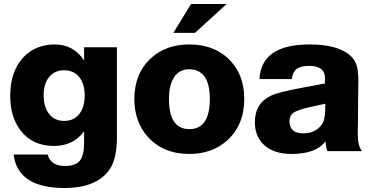

<svg xmlns="http://www.w3.org/2000/svg" viewBox="-20 -755 1856 959"><path d="M564 -519V-69Q564 36 529 89Q465 184 302 184Q69 184 48 17H218Q234 74 304 74Q357 74 378.5 48Q400 22 400 -42V-99Q346 -26 250 -26Q142 -26 83 -103Q31 -170 31 -277Q31 -401 100 -472Q160 -533 254 -533Q347 -533 400 -453V-519ZM300 -404Q253 -404 225.5 -370.5Q198 -337 198 -279Q198 -220 225.5 -185.5Q253 -151 301 -151Q348 -151 375.5 -185Q403 -219 403 -278Q403 -337 375.5 -370.5Q348 -404 300 -404Z M926 14Q795 14 718 -72Q651 -147 651 -260Q651 -390 737 -467Q812 -533 925 -533Q1057 -533 1134 -448Q1200 -375 1200 -261Q1200 -130 1114 -53Q1039 14 926 14ZM924 -409Q876 -409 850 -370Q824 -331 824 -260Q824 -110 926 -110Q1028 -110 1028 -261Q1028 -409 924 -409ZM1112 -735 954 -591H846L934 -735Z M1788 0H1615Q1607 -25 1606 -49Q1558 14 1436 14Q1345 14 1296 -34Q1253 -76 1253 -145Q1253 -240 1337 -279Q1373 -295 1485 -316L1603 -338V-369Q1601 -426 1524 -426Q1482 -426 1462.5 -411.5Q1443 -397 1437 -360H1276Q1285 -533 1526 -533Q1654 -533 1718 -487Q1748 -464 1759 -435.5Q1770 -407 1770 -349Q1770 -339 1769 -287V-276L1768 -190Q1768 -155 1768 -143Q1768 -131 1767 -105Q1767 -91 1767 -83Q1767 -27 1788 0ZM1605 -237 1527 -220Q1466 -206 1446 -192Q1426 -178 1426 -150Q1426 -89 1495 -89Q1553 -89 1585 -130Q1603 -152 1604 -200Z"/></svg>

Font: Almarai ExtraBold
Style: Regular
Weight: 800
Designer: Boutros International 2019
Foundry: Created by Boutros International 2019
Version: Version 1.10